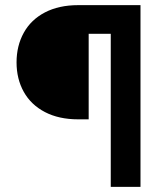

<svg xmlns="http://www.w3.org/2000/svg" viewBox="-20 -727 626 747"><path d="M325 -595.6V-262.7H284.4Q209.1 -262.7 154.8 -291Q100.6 -319.3 72.5 -369.6Q44.4 -419.9 44.4 -484.4Q44.4 -548.8 72.5 -599.6Q100.6 -650.4 154.8 -678.7Q209.1 -707 284.4 -707H464.5V-595.6ZM410.9 -707H526.6V0H410.9Z"/></svg>

Font: Pretendard Std Variable
Style: Regular
Weight: 400
Designer: Base glyphs from Inter by Rasmus Andersson; Hangeul glyphs from Noto Sans CJK(Source Han Sans) by Jang Soo-young and Kan
Foundry: Kil Hyung-jin
Version: Version 1.309;Glyphs 3.2 (3225)